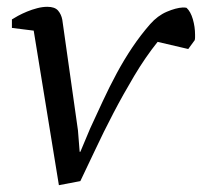

<svg xmlns="http://www.w3.org/2000/svg" viewBox="-20 -532 593 564"><path d="M443 -409Q407 -364 374.5 -309.5Q342 -255 313 -199.5Q284 -144 259.5 -91.5Q235 -39 216 0L153 12L79 -442L15 -450V-475Q21 -479 33 -485.5Q45 -492 59.5 -498Q74 -504 89.5 -508Q105 -512 119 -512Q141 -512 150.5 -501Q160 -490 163 -474L209 -149L214 -86H216L245 -155Q263 -194 282 -235Q301 -276 322.5 -316Q344 -356 368.5 -392.5Q393 -429 421 -461Q443 -486 470 -497.5Q497 -509 517 -510Q525 -510 528 -509Q540 -498 546.5 -475.5Q553 -453 553 -430Q553 -426 553 -422Q553 -418 552 -414L533 -388L443 -409Z"/></svg>

Font: PTSerifItalic
Style: Italic
Weight: 400
Italic angle: -12°
Designer: A.Korolkova, O.Umpeleva, V.Yefimov
Foundry: ParaType Ltd
Version: Version 1.000W OFL